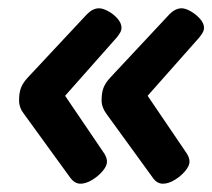

<svg xmlns="http://www.w3.org/2000/svg" viewBox="-20 -489 512 463"><path d="M418 -469Q427 -469 439.5 -462Q452 -455 462 -444Q472 -433 472 -422Q472 -416 468.5 -410Q465 -404 460 -398L336 -258L431 -118Q437 -108 437 -99Q437 -89 426.5 -76.5Q416 -64 401 -55Q386 -46 373 -46Q358 -46 348 -61L237 -214Q225 -230 225 -247Q225 -265 229.5 -277Q234 -289 246 -302L389 -455Q403 -469 418 -469ZM219 -469Q228 -469 241 -462Q254 -455 263.5 -444Q273 -433 273 -422Q273 -416 269.5 -410Q266 -404 261 -398L137 -258L232 -118Q238 -108 238 -99Q238 -89 227.5 -76.5Q217 -64 202 -55Q187 -46 174 -46Q160 -46 149 -61L38 -214Q26 -229 26 -247Q26 -265 30.5 -277Q35 -289 47 -302L190 -455Q204 -469 219 -469Z"/></svg>

Font: Asap VF Beta
Style: Italic
Weight: 400
Italic angle: -6°
Designer: Pablo Cosgaya
Foundry: Pablo Cosgaya
Version: Version 1.007